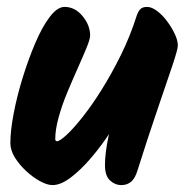

<svg xmlns="http://www.w3.org/2000/svg" viewBox="-20 -548 535 556"><path d="M241 -445Q241 -435 231 -410.5Q221 -386 206 -352.5Q191 -319 175.5 -282Q160 -245 150 -209Q140 -173 140 -145Q140 -142 141.5 -140.5Q143 -139 145 -139Q153 -139 173 -157.5Q193 -176 219.5 -209.5Q246 -243 274.5 -288.5Q303 -334 330 -388.5Q357 -443 376 -503Q381 -517 387.5 -522.5Q394 -528 406 -528Q419 -528 434.5 -516.5Q450 -505 463.5 -487Q477 -469 486 -450Q495 -431 495 -416Q495 -405 478.5 -356Q462 -307 435.5 -229.5Q409 -152 378 -54Q371 -31 359.5 -21.5Q348 -12 331 -12Q313 -12 298.5 -25.5Q284 -39 284 -70Q284 -104 293.5 -149.5Q303 -195 318 -239Q333 -283 348 -311L374 -300Q365 -276 345 -240Q325 -204 299 -164.5Q273 -125 243.5 -90.5Q214 -56 185 -34Q156 -12 132 -12Q117 -12 96.5 -23Q76 -34 56 -52.5Q36 -71 23 -92Q10 -113 10 -134Q10 -169 19.5 -219Q29 -269 45.5 -322.5Q62 -376 82 -423Q102 -470 124 -499Q146 -528 167 -528Q197 -528 219 -501.5Q241 -475 241 -445Z"/></svg>

Font: Kalam Variable Light
Style: Regular
Weight: 300
Designer: Lipi Raval, Jonny Pinhorn
Foundry: Indian Type Foundry
Version: Version 3.000